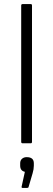

<svg xmlns="http://www.w3.org/2000/svg" viewBox="-20 -703 262 942"><path d="M91 0Q84 0 84 -7V-676Q84 -683 91 -683H131Q137 -683 137 -676V-7Q137 0 131 0ZM91 219Q85 219 86 213L102 140Q79 135 79 110V98Q79 84 88 76Q97 68 111 68Q146 68 146 98V110Q146 127 140 147L120 215Q119 219 113 219Z"/></svg>

Font: Sofia Sans Light
Style: Regular
Weight: 300
Designer: Botio Nikoltchev, Ani Petrova
Foundry: lettersoup
Version: Version 4.100; ttfautohint (v1.8.3)